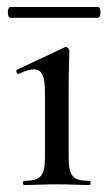

<svg xmlns="http://www.w3.org/2000/svg" viewBox="-20 -531 310 551"><path d="M10 -480H261C271 -480 271 -511 261 -511H10C0 -511 0 -480 10 -480ZM49 0C74 0 107 -2 143 -2C179 -2 212 0 237 0C241 0 241 -12 237 -12C188 -12 177 -26 177 -81V-267C177 -332 179 -372 179 -386C179 -390 174 -396 169 -396C167 -396 167 -396 165 -395L29 -331C24 -329 29 -317 34 -319C52 -328 67 -332 77 -332C101 -332 109 -312 109 -265V-81C109 -26 97 -12 49 -12C45 -12 45 0 49 0Z"/></svg>

Font: Cormorant Infant Book
Style: Regular
Weight: 500
Designer: Christian Thalmann (Catharsis Fonts)
Version: Version 1.000;PS 002.000;hotconv 1.0.88;makeotf.lib2.5.64775